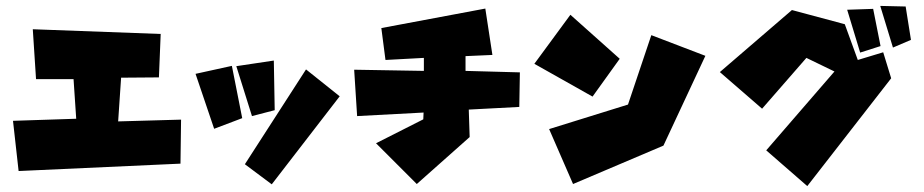

<svg xmlns="http://www.w3.org/2000/svg" viewBox="-20 -613 3129 650"><path d="M91 -514 102 -345H229L238 -211L24 -204L43 -34L591 -59L593 -208L380 -202L390 -350L518 -351L524 -498Z M1016 -378 809 -57 900 11 1130 -287ZM780 -389 833 -220 910 -240 907 -408ZM642 -363 705 -177 800 -213 765 -390Z M1271 -518 1623 -584 1647 -427 1556 -423V-373L1740 -368L1738 -251L1567 -242L1570 -149L1391 10L1253 -128L1413 -209L1414 -232L1189 -220L1179 -377L1415 -373V-417L1285 -410Z M2185 -494 2106 -259 1839 -176 1920 10 2226 -120 2368 -424ZM1789 -397 1911 -563 2078 -414 1986 -286Z M2960 -593 3003 -452 3064 -478 3046 -591ZM2848 -580 2892 -435 2961 -457 2936 -583ZM2997 -348 2713 17 2574 -104 2805 -371 2710 -417 2560 -245 2417 -369 2661 -579 2840 -531 2884 -410 2970 -436Z"/></svg>

Font: Super Mario
Style: Regular
Weight: 400
Version: Version 1.0